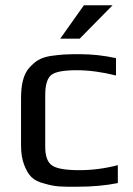

<svg xmlns="http://www.w3.org/2000/svg" viewBox="-20 -700 504 730"><path d="M428 -4V-72C378 -59 329 -53 282 -53C229 -53 195 -59 178 -71C161 -82 152 -106 152 -141V-339C152 -378 160 -403 175 -415C190 -427 222 -433 272 -433C319 -433 369 -426 421 -413V-479C375 -489 329 -494 283 -494C232 -494 214 -493 171 -487C131 -480 113 -466 91 -442C68 -416 60 -376 60 -326V-148C60 -118 64 -93 72 -73C88 -32 105 -13 149 -2C194 11 214 10 273 10C332 10 384 5 428 -4ZM408 -680H299L209 -553H283Z"/></svg>

Font: Gamestation Text
Style: Bold
Weight: 400
Designer: Jonas Hecksher
Foundry: Jonas Hecksher, Playtypeª, e-types AS
Version: Version 1.003